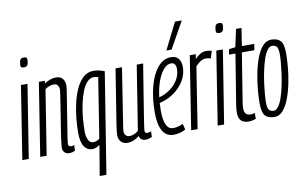

<svg xmlns="http://www.w3.org/2000/svg" viewBox="-96 -982 2208 1383"><g transform="rotate(-10 1008.5 -290.5)"><path d="M138 -726Q149 -726 155.5 -721.5Q162 -717 161 -704Q160 -679 153 -667Q146 -655 126 -655Q115 -655 108.5 -659.5Q102 -664 103 -677Q104 -702 111 -714Q118 -726 138 -726ZM-1 0 83 -534H131L46 0Z M214 -534H258L255 -515Q274 -528 296.5 -536Q319 -544 339 -544Q374 -544 389.5 -523.5Q405 -503 405 -471Q405 -464 400.5 -433.5Q396 -403 388.5 -358.5Q381 -314 373.5 -264.5Q366 -215 358.5 -170.5Q351 -126 346.5 -95.5Q342 -65 342 -58Q342 -37 364 -37Q368 -37 373 -38Q378 -39 386 -42L384 -1Q373 5 362.5 7.5Q352 10 342 10Q321 10 307.5 -3Q294 -16 294 -38Q294 -48 298 -80Q302 -112 309 -157Q316 -202 324 -250.5Q332 -299 338.5 -342.5Q345 -386 349.5 -415.5Q354 -445 354 -451Q354 -470 345.5 -483.5Q337 -497 313 -497Q301 -497 283 -490.5Q265 -484 252 -474L177 0H130Z M695 -527 577 210H528L565 -11Q554 -3 540 3.5Q526 10 508 10Q474 10 451.5 -21.5Q429 -53 429 -125Q429 -172 434.5 -228Q440 -284 453 -340Q466 -396 487.5 -442Q509 -488 540 -516Q571 -544 614 -544Q636 -544 657 -539Q678 -534 695 -527ZM641 -493Q623 -499 610 -499Q582 -499 560 -475.5Q538 -452 522.5 -412Q507 -372 496.5 -322.5Q486 -273 481.5 -221.5Q477 -170 477 -123Q477 -90 488.5 -64Q500 -38 525 -38Q537 -38 550 -42.5Q563 -47 572 -56Z M769 10Q739 10 721 -8.5Q703 -27 703 -57Q703 -80 711 -133Q719 -186 735 -283Q751 -380 775 -534H822Q804 -418 792 -341Q780 -264 772.5 -216.5Q765 -169 761 -142.5Q757 -116 755 -102.5Q753 -89 752 -79Q752 -61 762 -48.5Q772 -36 790 -36Q822 -36 855 -62L930 -534H977Q955 -399 941 -312Q927 -225 919 -174.5Q911 -124 907.5 -99.5Q904 -75 903 -67Q902 -59 902 -56Q902 -48 906 -42Q910 -36 921 -36Q932 -36 948 -43L947 -3Q937 3 923.5 6.5Q910 10 901 10Q862 10 855 -25Q810 10 769 10Z M1193 -13Q1175 -2 1150.5 4Q1126 10 1105 10Q1051 10 1024.5 -36.5Q998 -83 998 -170Q998 -277 1020.5 -361.5Q1043 -446 1084.5 -495Q1126 -544 1182 -544Q1219 -544 1236.5 -521Q1254 -498 1254 -462Q1254 -397 1215 -343Q1176 -289 1117 -259Q1083 -242 1045 -233Q1043 -206 1043 -177Q1043 -38 1110 -38Q1145 -38 1182 -56ZM1174 -500Q1146 -500 1120.5 -471.5Q1095 -443 1076 -392.5Q1057 -342 1049 -274Q1080 -281 1110 -299Q1154 -324 1182 -365Q1210 -406 1210 -452Q1210 -500 1174 -500ZM1158 -597 1255 -791H1305L1196 -597Z M1362 -534 1356 -499Q1396 -544 1440 -544Q1463 -544 1479 -537L1463 -485Q1446 -491 1428 -491Q1410 -491 1391.5 -481Q1373 -471 1351 -447L1281 0H1234L1318 -534Z M1567 -726Q1578 -726 1584.5 -721.5Q1591 -717 1590 -704Q1589 -679 1582 -667Q1575 -655 1555 -655Q1544 -655 1537.5 -659.5Q1531 -664 1532 -677Q1533 -702 1540 -714Q1547 -726 1567 -726ZM1428 0 1512 -534H1560L1475 0Z M1707 -43V-1Q1681 10 1654 10Q1580 10 1580 -66Q1580 -93 1585 -124L1644 -489H1597L1604 -528L1651 -534L1679 -663H1719L1699 -534H1790L1782 -489H1691L1633 -128Q1632 -117 1631 -107.5Q1630 -98 1630 -90Q1630 -38 1676 -38Q1689 -38 1707 -43Z M1843 10Q1797 10 1775 -14Q1753 -38 1753 -109Q1753 -150 1758 -205.5Q1763 -261 1774.5 -320Q1786 -379 1804.5 -429.5Q1823 -480 1850.5 -511.5Q1878 -543 1914 -543Q1960 -543 1982 -519Q2004 -495 2004 -425Q2004 -384 1999 -328Q1994 -272 1982.5 -213.5Q1971 -155 1952 -104Q1933 -53 1906 -21.5Q1879 10 1843 10ZM1844 -35Q1863 -35 1879.5 -58Q1896 -81 1908.5 -118Q1921 -155 1930.5 -199.5Q1940 -244 1946 -288.5Q1952 -333 1955 -369Q1958 -405 1958 -426Q1958 -472 1946 -485Q1934 -498 1914 -498Q1894 -498 1877.5 -475.5Q1861 -453 1848.5 -415.5Q1836 -378 1826.5 -333.5Q1817 -289 1811 -245Q1805 -201 1802 -164.5Q1799 -128 1799 -108Q1799 -62 1811 -48.5Q1823 -35 1844 -35Z"/></g></svg>

Font: Georama ExtraCondensed Light
Style: Italic
Weight: 300
Width: 2
Italic angle: -9°
Designer: Jean-Baptiste Levee
Foundry: Production Type
Version: Version 1.000